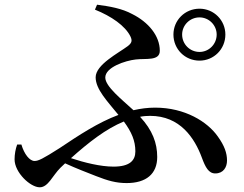

<svg xmlns="http://www.w3.org/2000/svg" viewBox="-20 -776 1040 817"><path d="M718 -629C718 -567 767 -518 829 -518C890 -518 939 -567 939 -629C939 -690 890 -739 829 -739C767 -739 718 -690 718 -629ZM755 -629C755 -669 788 -702 829 -702C869 -702 902 -669 902 -629C902 -588 869 -555 829 -555C788 -555 755 -588 755 -629ZM71 -161H53C46 -142 42 -119 42 -98C42 -42 109 21 149 21C185 21 203 -28 237 -62L257 -81C305 -59 350 -42 388 -27C439 -7 474 3 519 3C602 3 649 -36 649 -108C649 -167 629 -222 576 -279C590 -282 605 -283 619 -283C746 -283 808 -189 839 -105C854 -64 868 -38 896 -38C931 -38 946 -65 946 -93C946 -125 935 -156 907 -195C863 -258 767 -318 640 -318C609 -318 578 -314 548 -307C498 -353 428 -408 428 -446C428 -490 513 -518 558 -523C602 -528 660 -516 660 -560C660 -624 611 -682 543 -716C499 -740 447 -749 393 -756L384 -735C454 -707 513 -666 535 -621C543 -604 542 -594 524 -580C484 -550 387 -501 387 -447C387 -396 437 -345 484 -287C398 -255 316 -201 234 -146C162 -100 143 -91 127 -91C106 -91 83 -120 71 -161ZM507 -259C540 -214 556 -177 556 -132C556 -93 532 -67 463 -67C408 -67 339 -84 282 -103C357 -170 431 -228 507 -259Z"/></svg>

Font: Noto Serif CJK JP SemiBold
Style: Regular
Weight: 600
Designer: Ryoko NISHIZUKA 西塚涼子 (kana & ideographs); Frank Grießhammer (Latin, Greek & Cyrillic); Wenlong ZHANG 张文龙 (bopomofo); San
Foundry: Adobe
Version: Version 2.001;hotconv 1.1.0;makeotfexe 2.6.0